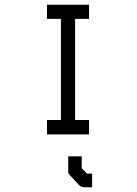

<svg xmlns="http://www.w3.org/2000/svg" viewBox="-20 -617 580 813"><path d="M272 120Q269 117 269 111V45H326V95L348 118H370V176H335Q324 176 315 167L277 126ZM179 -597H357V-537H298V-109H357V-48H179V-109H238V-537H179Z"/></svg>

Font: IBM 3270
Style: Regular
Weight: 400
Monospace: yes
Version: Version 2.3.1